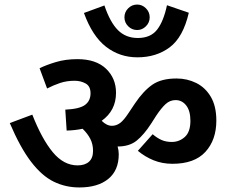

<svg xmlns="http://www.w3.org/2000/svg" viewBox="-20 -892 1012 844"><path d="M527 -816Q527 -839 543.5 -855.5Q560 -872 583 -872Q605 -872 621.5 -855.5Q638 -839 638 -816Q638 -793 621.5 -776.5Q605 -760 583 -760Q560 -760 543.5 -776.5Q527 -793 527 -816ZM810 -836Q785 -728 726 -684Q667 -640 584 -640Q506 -640 446 -686.5Q386 -733 349 -835L439 -868Q464 -794 498.5 -759.5Q533 -725 586 -725Q642 -725 670.5 -761.5Q699 -798 714 -869ZM502 -214Q502 -143 456 -105.5Q410 -68 329 -68Q268 -68 216 -93.5Q164 -119 116.5 -181Q69 -243 23 -351L122 -388Q164 -281 212 -223Q260 -165 321 -165Q353 -165 371 -181Q389 -197 389 -229Q389 -258 377 -281.5Q365 -305 343 -326Q311 -319 273 -318L267 -410Q330 -413 354 -431Q378 -449 378 -482Q378 -513 356.5 -525Q335 -537 308 -537Q274 -537 245 -527.5Q216 -518 187 -503L154 -592Q182 -606 225 -619Q268 -632 320 -632Q402 -632 446 -590Q490 -548 490 -484Q490 -406 427 -361Q449 -339 472 -339Q491 -339 507.5 -351Q524 -363 545 -395L573 -437Q610 -492 649.5 -519.5Q689 -547 756 -547Q803 -547 843 -527Q883 -507 907 -466Q931 -425 931 -362Q931 -277 883 -224.5Q835 -172 738 -172Q693 -172 655 -187.5Q617 -203 586 -229L651 -302Q671 -285 690.5 -276.5Q710 -268 735 -268Q768 -268 792.5 -290Q817 -312 817 -361Q817 -405 798.5 -428.5Q780 -452 752 -452Q727 -452 708 -434.5Q689 -417 667 -384L644 -348Q613 -300 581 -274Q549 -248 497 -248Q502 -231 502 -214Z"/></svg>

Font: Noto Sans Devanagari UI SemiBold
Style: Regular
Weight: 600
Designer: Jelle Bosma - Monotype Design Team
Foundry: Monotype Imaging Inc.
Version: Version 2.003; ttfautohint (v1.8.4.7-5d5b)